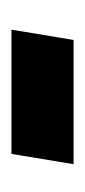

<svg xmlns="http://www.w3.org/2000/svg" viewBox="75 -428 150 340"><g transform="rotate(90 150.0 -258.0)"><path d="M32.5 -203.3 50.8 -313.3H270.8L252.5 -203.3Z"/></g></svg>

Font: Familjen Grotesk
Style: Bold Italic
Weight: 700
Italic angle: -9.46201°
Designer: Anders Wikstroem, Jonas Baeckman, Matilda Gysing, Kristian Moeller
Foundry: Familjen STHLM AB
Version: Version 2.002; ttfautohint (v1.8.4.7-5d5b)